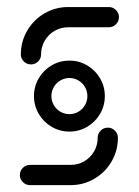

<svg xmlns="http://www.w3.org/2000/svg" viewBox="-20 -539 404 559"><path d="M234.4 -259.3Q234.4 -273.3 227.4 -285.6Q220.4 -297.8 208.3 -304.8Q196.3 -311.9 182.2 -311.9Q168.1 -311.9 155.9 -304.8Q143.7 -297.8 136.7 -285.6Q129.6 -273.3 129.6 -259.3Q129.6 -245.2 136.7 -233Q143.7 -220.7 155.9 -213.7Q168.1 -206.7 182.2 -206.7Q196.3 -206.7 208.3 -213.7Q220.4 -220.7 227.4 -233Q234.4 -245.2 234.4 -259.3ZM78.9 -259.3Q78.9 -287.4 92.8 -311.1Q106.7 -334.8 130.4 -348.7Q154.1 -362.6 182.2 -362.6Q210 -362.6 233.7 -348.7Q257.4 -334.8 271.3 -311.1Q285.2 -287.4 285.2 -259.3Q285.2 -231.1 271.3 -207.4Q257.4 -183.7 233.7 -169.8Q210 -155.9 182.2 -155.9Q154.1 -155.9 130.4 -169.8Q106.7 -183.7 92.8 -207.4Q78.9 -231.1 78.9 -259.3ZM294.1 -167.4Q305.9 -167.4 314.6 -158.7Q323.3 -150 323.3 -137.8Q323.3 -100.4 304.8 -68.7Q286.3 -37 254.6 -18.5Q223 0 185.6 0H67.4Q55.2 0 46.5 -8.7Q37.8 -17.4 37.8 -29.6Q37.8 -41.5 46.5 -50.2Q55.2 -58.9 67.4 -58.9H185.6Q207 -58.9 225.2 -69.4Q243.3 -80 253.9 -98.1Q264.4 -116.3 264.4 -137.8Q264.4 -150 273.1 -158.7Q281.9 -167.4 294.1 -167.4ZM70.4 -351.5Q58.1 -351.5 49.4 -360Q40.7 -368.5 40.7 -380.7Q40.7 -418.1 59.3 -449.8Q77.8 -481.5 109.4 -500Q141.1 -518.5 178.5 -518.5H296.7Q308.9 -518.5 317.6 -509.8Q326.3 -501.1 326.3 -489.3Q326.3 -477 317.6 -468.3Q308.9 -459.6 296.7 -459.6H178.5Q157 -459.6 138.9 -449.1Q120.7 -438.5 110.2 -420.4Q99.6 -402.2 99.6 -380.7Q99.6 -368.5 90.9 -360Q82.2 -351.5 70.4 -351.5Z"/></svg>

Font: 26F Galaxy Sans Medium
Style: Regular
Weight: 500
Designer: C₂₉H₂₅N₃O₅
Version: Version 1.100